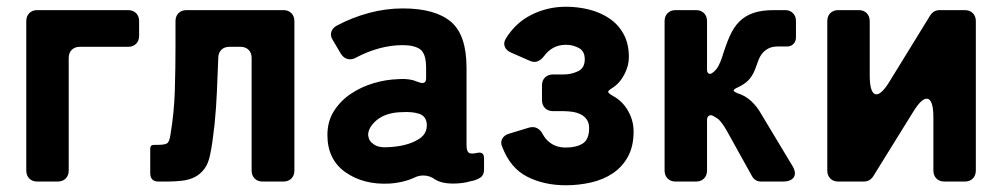

<svg xmlns="http://www.w3.org/2000/svg" viewBox="-20 -539 2976 570"><path d="M58 -33V-476Q58 -491 67 -500Q76 -509 91 -509H360Q375 -509 384 -500Q393 -491 393 -476V-433Q393 -418 384 -409Q375 -400 360 -400H217Q202 -400 193 -391Q184 -382 184 -367V-33Q184 -18 175 -9Q166 0 151 0H91Q76 0 67 -9Q58 -18 58 -33Z M426 -25V-98Q426 -109 438 -109H449Q469 -109 476 -113.5Q483 -118 486 -139Q497 -204 499 -270Q501 -336 501 -402V-476Q501 -491 510 -500Q519 -509 534 -509H821Q836 -509 845 -500Q854 -491 854 -476V-33Q854 -18 845 -9Q836 0 821 0H760Q745 0 736 -9Q727 -18 727 -33V-367Q727 -382 718 -391Q709 -400 694 -400H661Q646 -400 637 -391Q628 -382 628 -367Q626 -317 624 -268.5Q622 -220 617 -170Q614 -144 611 -121.5Q608 -99 604 -81Q599 -54 587 -38Q575 -22 558.5 -13.5Q542 -5 520.5 -2.5Q499 0 475 0H451Q426 0 426 -25Z M1136 6Q1059 10 1005 -28Q952 -66 952 -138Q952 -179 971.5 -209.5Q991 -240 1021.5 -260.5Q1052 -281 1089 -292Q1126 -303 1162 -304Q1185 -306 1206 -301Q1211 -299 1216 -297.5Q1221 -296 1226 -294Q1245 -288 1245 -307V-338Q1245 -380 1227 -393Q1209 -405 1176 -405Q1141 -405 1106 -395.5Q1071 -386 1039 -369Q1029 -363 1019 -363Q1002 -363 991 -381L968 -420Q960 -432 963.5 -444Q967 -456 980 -463Q1025 -487 1075 -500.5Q1125 -514 1176 -514Q1271 -514 1318 -475Q1365 -436 1365 -338V-108Q1365 -87 1375 -84Q1382 -82 1396 -85Q1417 -90 1417 -69V-35Q1417 -18 1404 -10.5Q1391 -3 1377 -1Q1355 6 1324 6Q1292 6 1272 -6Q1256 -18 1237 -18Q1224 -18 1213 -13Q1180 3 1136 6ZM1133 -102Q1187 -105 1218 -123Q1249 -139 1247 -171Q1245 -194 1225 -201Q1205 -208 1172 -206Q1127 -205 1099 -183Q1072 -160 1073 -137Q1075 -120 1089 -111Q1103 -100 1133 -102Z M1660 11Q1595 11 1545 -14.5Q1495 -40 1471 -103Q1465 -116 1471 -127Q1477 -138 1491 -142L1550 -160Q1564 -164 1574.5 -158.5Q1585 -153 1591 -141Q1600 -125 1611 -117Q1630 -101 1660 -101Q1691 -101 1710 -113Q1729 -125 1729 -159Q1729 -174 1722 -184Q1715 -194 1704 -199.5Q1693 -205 1679.5 -207Q1666 -209 1654 -209H1622Q1607 -209 1598 -218Q1589 -227 1589 -242V-286Q1589 -300 1598 -309Q1607 -318 1622 -318H1654Q1676 -318 1696 -327.5Q1716 -337 1716 -363Q1716 -387 1698.5 -396.5Q1681 -406 1660 -406Q1619 -406 1594 -371Q1586 -361 1576 -357Q1566 -353 1554 -358L1497 -383Q1483 -389 1478.5 -400.5Q1474 -412 1482 -425Q1511 -472 1558.5 -495.5Q1606 -519 1660 -519Q1696 -519 1729.5 -510.5Q1763 -502 1789.5 -484Q1816 -466 1831.5 -437.5Q1847 -409 1847 -369Q1847 -344 1833.5 -318Q1820 -292 1798 -278Q1785 -270 1785.5 -266Q1786 -262 1800 -254Q1828 -239 1844.5 -210Q1861 -181 1861 -149Q1861 -105 1844.5 -74.5Q1828 -44 1800 -25Q1772 -6 1735.5 2.5Q1699 11 1660 11Z M1953 -33V-476Q1953 -491 1962 -500Q1971 -509 1986 -509H2046Q2061 -509 2070 -500Q2079 -491 2079 -476V-332Q2079 -324 2083.5 -321Q2088 -318 2094 -322Q2106 -330 2113 -343.5Q2120 -357 2124 -370Q2135 -406 2146.5 -432Q2158 -458 2175 -475Q2192 -492 2216.5 -500.5Q2241 -509 2279 -509H2311Q2325 -509 2334 -500Q2343 -491 2343 -477V-428Q2343 -416 2335.5 -408.5Q2328 -401 2317 -401H2290Q2273 -401 2262 -395.5Q2251 -390 2243.5 -381Q2236 -372 2231.5 -360Q2227 -348 2222 -334Q2214 -313 2201.5 -300.5Q2189 -288 2169 -279Q2158 -274 2158 -270.5Q2158 -267 2170 -262Q2193 -255 2210.5 -238.5Q2228 -222 2239 -202L2331 -49Q2345 -27 2337 -13.5Q2329 0 2303 0H2240Q2221 0 2212 -17L2137 -152Q2125 -173 2113 -185Q2106 -190 2097 -195Q2089 -199 2084 -195Q2079 -191 2079 -183V-33Q2079 -18 2070 -9Q2061 0 2046 0H1986Q1971 0 1962 -9Q1953 -18 1953 -33Z M2436 -33V-476Q2436 -491 2445 -500Q2454 -509 2469 -509H2529Q2544 -509 2553 -500Q2562 -491 2562 -476V-316Q2562 -259 2582 -259Q2598 -259 2622 -299L2742 -494Q2752 -509 2770 -509H2844Q2859 -509 2868 -500Q2877 -491 2877 -476V-33Q2877 -18 2868 -9Q2859 0 2844 0H2784Q2769 0 2760 -9Q2751 -18 2751 -33V-190Q2751 -246 2731 -246Q2715 -246 2691 -207L2572 -15Q2562 0 2544 0H2469Q2454 0 2445 -9Q2436 -18 2436 -33Z"/></svg>

Font: Higure Gothic Black
Style: Regular
Weight: 900
Designer: Yoshimichi Ohira
Foundry: Positype
Version: Version 1.000